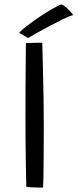

<svg xmlns="http://www.w3.org/2000/svg" viewBox="-20 -856 355 879"><path d="M177 3Q164 3 139.2 2.2Q114.5 1.5 100.5 -0.5Q99.5 -38 98.5 -93.5Q97.5 -149 97 -208.2Q96.5 -267.5 96.5 -316Q96.5 -384 97 -471.2Q97.5 -558.5 98.5 -658.5Q107.5 -659 132.5 -659.8Q157.5 -660.5 173.5 -660.5Q175 -596.5 176.8 -529Q178.5 -461.5 179.5 -399Q180.5 -336.5 180.5 -287Q180.5 -260.5 180.2 -217Q180 -173.5 179.8 -127.2Q179.5 -81 178.8 -45Q178 -9 177 3ZM262.5 -836Q280 -826.5 295.5 -810.2Q311 -794 315 -787.5Q299 -783 269.5 -768.8Q240 -754.5 206.8 -736.8Q173.5 -719 146.2 -703.8Q119 -688.5 108.5 -682L67.5 -706Q80.5 -720 107 -740.2Q133.5 -760.5 164.2 -781Q195 -801.5 221.8 -816.8Q248.5 -832 262.5 -836Z"/></svg>

Font: Grandstander Light
Style: Regular
Weight: 300
Designer: Tyler Finck
Foundry: Etcetera Type Co
Version: Version 1.200; ttfautohint (v1.8.3)